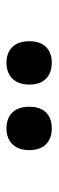

<svg xmlns="http://www.w3.org/2000/svg" viewBox="182 -978 177 580"><g transform="rotate(90 270.0 -688.5)"><path d="M369 -620C401 -620 434 -638 434 -689C434 -740 401 -757 369 -757C334 -757 303 -740 303 -689C303 -638 334 -620 369 -620ZM170 -620C203 -620 236 -638 236 -689C236 -740 203 -757 170 -757C137 -757 105 -740 105 -689C105 -638 137 -620 170 -620Z"/></g></svg>

Font: Noto Serif Georgian SemiCondensed ExtraBold
Style: Regular
Weight: 800
Width: 4
Designer: Monotype Design Team, Akaki Razmadze
Foundry: Google LLC
Version: Version 2.003